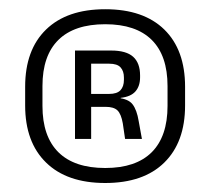

<svg xmlns="http://www.w3.org/2000/svg" viewBox="-20 -668 456 416"><path d="M208 -271.5Q125 -271.5 79.8 -315.8Q34.5 -360 34.5 -439.5V-480Q34.5 -560 79.8 -604Q125 -648 208 -648Q291 -648 336 -604Q381 -560 381 -480V-439.5Q381 -360 336 -315.8Q291 -271.5 208 -271.5ZM208 -304Q274.5 -304 308.8 -338.2Q343 -372.5 343 -438.5V-481.5Q343 -547.5 308.8 -581.5Q274.5 -615.5 208 -615.5Q141 -615.5 106.5 -581.5Q72 -547.5 72 -481.5V-438.5Q72 -372.5 106.5 -338.2Q141 -304 208 -304ZM251 -367 246 -401Q242.5 -421 234.5 -428.8Q226.5 -436.5 209 -436.5H166.5V-464.5H216.5Q233.5 -464.5 241 -472.5Q248.5 -480.5 248.5 -495V-500Q248.5 -514 241.2 -522Q234 -530 216.5 -530H165.5V-558.5H221Q253.5 -558.5 268.5 -545Q283.5 -531.5 283.5 -504.5V-500.5Q283.5 -481.5 273.5 -470Q263.5 -458.5 241.5 -456L241 -451.5L234 -456Q258 -454 267.2 -442Q276.5 -430 280.5 -405.5L287.5 -367ZM142.5 -367V-558.5H177.5V-455V-443V-367Z"/></svg>

Font: Anek Gurmukhi Medium
Style: Regular
Weight: 400
Version: Version 1.003